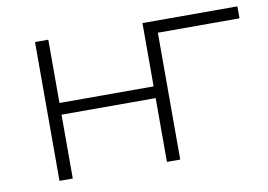

<svg xmlns="http://www.w3.org/2000/svg" viewBox="-62 -617 993 711"><g transform="rotate(-10 434.5 -261.0)"><path d="M108 0H158V-240H512V0H562V-477H869V-522H512V-284H158V-522H108Z"/></g></svg>

Font: Montserrat Light
Style: Regular
Weight: 300
Designer: Julieta Ulanovsky
Foundry: Julieta Ulanovsky
Version: Version 7.200